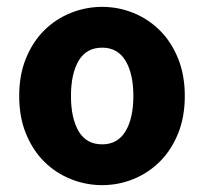

<svg xmlns="http://www.w3.org/2000/svg" viewBox="-20 -528 595 560"><path d="M278 12Q231 12 187 -5.5Q143 -23 109.5 -56Q76 -89 56 -137.5Q36 -186 36 -248Q36 -310 56 -358.5Q76 -407 109.5 -440Q143 -473 187 -490.5Q231 -508 278 -508Q325 -508 368.5 -490.5Q412 -473 445.5 -440Q479 -407 499 -358.5Q519 -310 519 -248Q519 -186 499 -137.5Q479 -89 445.5 -56Q412 -23 368.5 -5.5Q325 12 278 12ZM278 -107Q323 -107 346 -145Q369 -183 369 -248Q369 -313 346 -351Q323 -389 278 -389Q232 -389 209.5 -351Q187 -313 187 -248Q187 -183 209.5 -145Q232 -107 278 -107Z"/></svg>

Font: TypoPRO Source Sans Pro
Style: Bold
Weight: 700
Designer: Paul D. Hunt
Foundry: Adobe Systems Incorporated
Version: Version 2.020;PS 2.000;hotconv 1.0.86;makeotf.lib2.5.63406